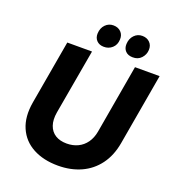

<svg xmlns="http://www.w3.org/2000/svg" viewBox="-158 -1016 1050 1153"><g transform="rotate(20 366.5 -439.0)"><path d="M72.2 -291.8 143.4 -700H301.4L228.4 -284.6Q220 -235.4 232.3 -200.2Q244.6 -165 274.1 -146.8Q303.6 -128.6 346.8 -128.6Q386.2 -128.6 418 -143.9Q449.8 -159.2 470.9 -188.7Q492 -218.2 499.6 -260.2L576 -700H733.4L653.8 -243Q639.2 -159.8 596.5 -102.3Q553.8 -44.8 488.7 -15.4Q423.6 14 342.6 14Q249.8 14 182.7 -22Q115.6 -58 85.6 -126.8Q55.6 -195.6 72.2 -291.8ZM295.8 -814Q297.4 -849 318.6 -870.6Q339.8 -892.2 370.2 -891.8Q400 -891.4 418.1 -872.8Q436.2 -854.2 434.6 -825.2Q433.4 -790.6 410.7 -770.3Q388 -750 356.6 -750.8Q328 -751.2 311.3 -768.7Q294.6 -786.2 295.8 -814ZM480.2 -813.4Q481.8 -848.4 503 -870.3Q524.2 -892.2 554.6 -891.8Q584.4 -891.4 602.5 -872.8Q620.6 -854.2 619 -825.2Q617.8 -795.4 596.9 -772.7Q576 -750 541.6 -750.8Q511.8 -751.2 495.4 -768.4Q479 -785.6 480.2 -813.4Z"/></g></svg>

Font: Fixel Italic Variable 20240409 Display Thin
Style: Italic
Weight: 100
Italic angle: -10°
Designer: AlfaBravo + MacPaw
Foundry: Kyrylo Tkachov, Marchela Mozhyna, Serhii Makarenko, Maria Weinstein, Zakhar Kryvoshyya
Version: Version 1.211;Glyphs 3.2 (3225)